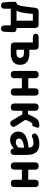

<svg xmlns="http://www.w3.org/2000/svg" viewBox="1505 -2119 811 3861"><g transform="rotate(90 1910.5 -188.5)"><path d="M93 197Q30 199 25 125L18 19Q15 -20 15 -59Q15 -116 43 -116Q48 -116 60 -122.5Q72 -129 73 -132Q86 -167 98 -202Q103 -216 117 -331L136 -488Q144 -560 216 -560H468Q543 -560 543 -485V-121Q543 -116 548 -116H554Q630 -116 627 -40L619 124Q616 199 553 197Q490 195 490 121V5Q490 0 485 0H161Q156 0 156 5V121Q156 195 93 197ZM196 -120Q194 -116 199 -116H391Q396 -116 396 -121V-439Q396 -444 391 -444H267Q260 -444 259 -437L244 -299Q231 -184 196 -120Z M909 0Q834 0 834 -75V-439Q834 -444 829 -444H733Q658 -444 658 -502Q658 -560 733 -560H905Q980 -560 980 -485V-379Q980 -374 985 -374H1049Q1157 -374 1217 -332Q1284 -285 1284 -187.5Q1284 -90 1217 -42Q1158 0 1049 0ZM980 -118Q980 -113 985 -113H1041Q1143 -113 1143 -189Q1143 -265 1041 -265H985Q980 -265 980 -260Z M1480 0Q1406 0 1406 -75V-485Q1406 -560 1480 -560Q1553 -560 1553 -485V-356Q1553 -351 1558 -351H1751Q1756 -351 1756 -356V-485Q1756 -560 1830 -560Q1903 -560 1903 -485V-75Q1903 0 1830 0Q1756 0 1756 -75V-218Q1756 -223 1751 -223H1558Q1553 -223 1553 -218V-75Q1553 0 1480 0Z M2135 0Q2061 0 2061 -75V-485Q2061 -560 2135 -560Q2208 -560 2208 -485V-352Q2208 -347 2213 -347H2264Q2278 -347 2284 -360L2329 -455Q2362 -525 2403 -551Q2438 -574 2498 -574Q2524 -574 2541 -565.5Q2558 -557 2536 -494Q2514 -430 2501 -433Q2496 -434 2484 -434Q2472 -434 2465 -428.5Q2458 -423 2448.5 -416.5Q2439 -410 2422 -372L2395 -310Q2388 -294 2397 -280L2513 -100Q2554 -36 2496 -1Q2437 35 2399 -30L2289 -218Q2281 -232 2265 -232H2213Q2208 -232 2208 -227V-75Q2208 0 2135 0Z M2792 14Q2718 14 2672 -33Q2626 -80 2626 -152Q2626 -242 2703 -291.5Q2780 -341 2943 -358Q2949 -359 2949 -365Q2944 -456 2853 -456Q2791 -456 2765 -441Q2700 -404 2672 -451Q2643 -498 2707 -538Q2765 -574 2880 -574Q2986 -574 3040.5 -511.5Q3095 -449 3095 -327V-73Q3095 0 3036 5Q2977 10 2966 -55Q2965 -60 2963 -60Q2961 -60 2944 -45Q2875 14 2792 14ZM2840 -101Q2892 -101 2934 -142Q2949 -156 2949 -177V-264Q2949 -269 2944 -268Q2766 -246 2766 -164Q2766 -101 2840 -101Z M3319 0Q3245 0 3245 -75V-485Q3245 -560 3319 -560Q3392 -560 3392 -485V-356Q3392 -351 3397 -351H3590Q3595 -351 3595 -356V-485Q3595 -560 3669 -560Q3742 -560 3742 -485V-75Q3742 0 3669 0Q3595 0 3595 -75V-218Q3595 -223 3590 -223H3397Q3392 -223 3392 -218V-75Q3392 0 3319 0Z"/></g></svg>

Font: Resource Han Rounded JP
Style: Bold
Weight: 700
Designer: Cyano Hao (round all glyphs); Ryoko NISHIZUKA 西塚涼子 (kana, bopomofo & ideographs); Paul D. Hunt (Latin, Greek & Cyrillic)
Foundry: Cyano Hao
Version: 0.990